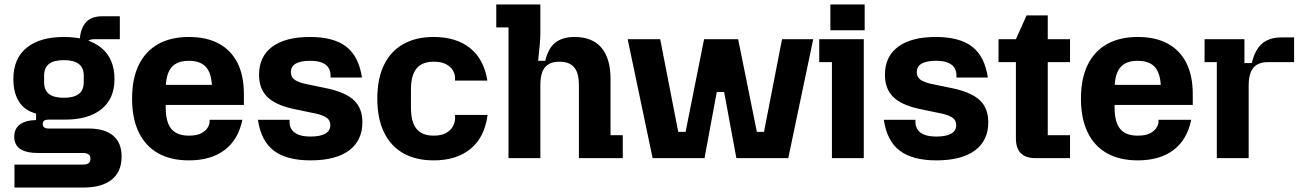

<svg xmlns="http://www.w3.org/2000/svg" viewBox="-20 -710 5854 862"><path d="M45 132V29H352Q369 29 377.5 23Q386 17 386 3Q386 -11 377.5 -17Q369 -23 352 -23H155Q98 -23 71 -41Q44 -59 44 -96Q44 -132 69 -151Q94 -170 142 -171V-200Q90 -214 65 -254Q40 -294 40 -355Q40 -447 99.5 -495.5Q159 -544 267 -544Q375 -544 434.5 -495.5Q494 -447 494 -355Q494 -267 435.5 -220Q377 -173 273 -173H199Q185 -173 178.5 -168.5Q172 -164 172 -153Q172 -143 178.5 -138Q185 -133 199 -133H378Q450 -133 488 -101Q526 -69 526 -7Q526 61 481.5 96.5Q437 132 354 132ZM267 -271Q311 -271 333.5 -288Q356 -305 356 -341V-370Q356 -406 333.5 -423Q311 -440 267 -440Q222 -440 200 -423Q178 -406 178 -370V-341Q178 -305 200 -288Q222 -271 267 -271ZM337 -508Q337 -574 362 -605.5Q387 -637 439 -637H518V-534H402Q360 -534 360 -486Z M828 10Q747 10 690 -22Q633 -54 603 -116Q573 -178 573 -267Q573 -357 603 -418.5Q633 -480 690 -512Q747 -544 828 -544Q907 -544 962 -514.5Q1017 -485 1046 -428Q1075 -371 1075 -287V-239H664V-329H1027L932 -275V-309Q932 -376 907 -406.5Q882 -437 828 -437Q774 -437 749 -406.5Q724 -376 724 -309V-228Q724 -162 749 -131.5Q774 -101 828 -101Q863 -101 883 -111.5Q903 -122 912 -136.5Q921 -151 921 -162V-172H1068Q1050 -83 988.5 -36.5Q927 10 828 10Z M1374 10Q1267 10 1209.5 -33.5Q1152 -77 1138 -172H1280V-161Q1280 -143 1289.5 -128.5Q1299 -114 1319.5 -105.5Q1340 -97 1374 -97Q1418 -97 1440.5 -110Q1463 -123 1463 -148Q1463 -168 1449 -179.5Q1435 -191 1403 -199L1293 -222Q1214 -240 1178.5 -276.5Q1143 -313 1143 -374Q1143 -456 1202 -500Q1261 -544 1372 -544Q1478 -544 1534.5 -500.5Q1591 -457 1605 -362H1464V-373Q1464 -391 1455 -405.5Q1446 -420 1426 -428.5Q1406 -437 1372 -437Q1330 -437 1308 -424.5Q1286 -412 1286 -386Q1286 -366 1299.5 -354.5Q1313 -343 1344 -335L1454 -312Q1534 -294 1570.5 -258.5Q1607 -223 1607 -161Q1607 -79 1547 -34.5Q1487 10 1374 10Z M1927 10Q1847 10 1790.5 -22Q1734 -54 1704 -116Q1674 -178 1674 -267Q1674 -357 1704 -418.5Q1734 -480 1790.5 -512Q1847 -544 1927 -544Q2028 -544 2090.5 -494Q2153 -444 2168 -348H2023V-362Q2023 -377 2013.5 -393.5Q2004 -410 1983 -421.5Q1962 -433 1927 -433Q1875 -433 1850 -402.5Q1825 -372 1825 -307V-227Q1825 -162 1850 -131.5Q1875 -101 1927 -101Q1962 -101 1983 -113Q2004 -125 2013.5 -143Q2023 -161 2023 -178V-194H2169Q2156 -94 2093 -42Q2030 10 1927 10Z M2263 0V-587H2208V-690H2406V-563Q2406 -540 2403.5 -512Q2401 -484 2396 -437H2428Q2441 -493 2473 -518.5Q2505 -544 2560 -544Q2639 -544 2680 -496Q2721 -448 2721 -355V-103H2776V0H2579V-328Q2579 -383.1 2557.5 -408Q2536 -433 2492 -433Q2448 -433 2427 -408Q2406 -383.1 2406 -328V0Z M2910 0 2798 -534H2944L3025 -118H3058L3141 -534H3294L3378 -118H3410L3491 -534H3631L3519 0H3286L3231 -297H3198L3143 0Z M3715 0V-431H3658V-534H3858V0ZM3708 -574V-690H3862V-574Z M4184 10Q4077 10 4019.5 -33.5Q3962 -77 3948 -172H4090V-161Q4090 -143 4099.5 -128.5Q4109 -114 4129.5 -105.5Q4150 -97 4184 -97Q4228 -97 4250.5 -110Q4273 -123 4273 -148Q4273 -168 4259 -179.5Q4245 -191 4213 -199L4103 -222Q4024 -240 3988.5 -276.5Q3953 -313 3953 -374Q3953 -456 4012 -500Q4071 -544 4182 -544Q4288 -544 4344.5 -500.5Q4401 -457 4415 -362H4274V-373Q4274 -391 4265 -405.5Q4256 -420 4236 -428.5Q4216 -437 4182 -437Q4140 -437 4118 -424.5Q4096 -412 4096 -386Q4096 -366 4109.5 -354.5Q4123 -343 4154 -335L4264 -312Q4344 -294 4380.5 -258.5Q4417 -223 4417 -161Q4417 -79 4357 -34.5Q4297 10 4184 10Z M4629 0Q4541 0 4541 -89V-534L4589 -641H4684V-103H4784V0ZM4463 -431V-534H4784V-431Z M5088 10Q5007 10 4950 -22Q4893 -54 4863 -116Q4833 -178 4833 -267Q4833 -357 4863 -418.5Q4893 -480 4950 -512Q5007 -544 5088 -544Q5167 -544 5222 -514.5Q5277 -485 5306 -428Q5335 -371 5335 -287V-239H4924V-329H5287L5192 -275V-309Q5192 -376 5167 -406.5Q5142 -437 5088 -437Q5034 -437 5009 -406.5Q4984 -376 4984 -309V-228Q4984 -162 5009 -131.5Q5034 -101 5088 -101Q5123 -101 5143 -111.5Q5163 -122 5172 -136.5Q5181 -151 5181 -162V-172H5328Q5310 -83 5248.5 -36.5Q5187 10 5088 10Z M5443 0V-431H5388V-534H5567V-427H5600Q5614 -486 5646 -514Q5678 -542 5733 -542H5790V-431H5672Q5628 -431 5607 -405.5Q5586 -380 5586 -326V0Z"/></svg>

Font: Mozilla Headline ExtraLight
Style: Regular
Weight: 200
Designer: Studio DRAMA
Foundry: Studio DRAMA
Version: Version 1.000